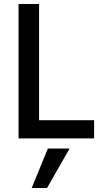

<svg xmlns="http://www.w3.org/2000/svg" viewBox="-20 -694 520 963"><path d="M176 -91H452V0H73V-674H176ZM139 249 220 51H329L216 249Z"/></svg>

Font: Hind Medium
Style: Regular
Weight: 500
Designer: Manushi Parikh, Satya Rajpurohit
Foundry: Indian Type Foundry
Version: Version 1.201;PS 1.0;hotconv 1.0.78;makeotf.lib2.5.61930; tt